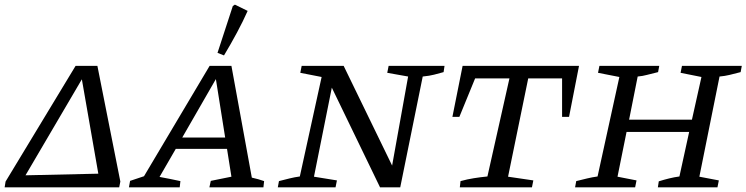

<svg xmlns="http://www.w3.org/2000/svg" viewBox="-39 -808 3219 828"><path d="M-19 0 -15 -25 287 -524H381L480 -25L475 0ZM314 -466 71 -52 385 -59Z M1047 -42Q1061 -39 1075 -35Q1089 -31 1100 -27L1097 0H864L870 -28L959 -46L940 -166H719L649 -45Q671 -41 693.5 -36.5Q716 -32 739 -27L736 0H517L522 -28L582 -48L865 -524H959ZM747 -215H932L892 -467ZM927 -569 899 -580 965 -782 974 -788 1029 -761Q1009 -716 983 -667.5Q957 -619 927 -569Z M1637 -524H1878L1874 -497Q1852 -491 1833 -486Q1814 -481 1784 -478L1687 0H1600L1392 -430L1315 -46L1414 -30L1408 0H1159L1164 -27Q1187 -33 1209.5 -38.5Q1232 -44 1254 -47L1348 -476L1256 -494L1262 -524H1443L1652 -94L1721 -478L1631 -494Z M2458 -524 2415 -304H2385V-470H2239L2152 -46L2261 -30L2255 0H1944L1947 -27Q1976 -35 2004.5 -39.5Q2033 -44 2063 -47L2158 -470H2010L1942 -304H1912L1956 -524Z M2441 0 2446 -27Q2470 -33 2493 -38.5Q2516 -44 2538 -47L2632 -476L2540 -494L2546 -524H2804L2799 -497Q2769 -490 2751 -485Q2733 -480 2711 -478L2674 -292H2945L2986 -476L2896 -494L2902 -524H3160L3155 -497Q3128 -490 3107.5 -485Q3087 -480 3064 -478L2977 -46L3061 -30L3055 0H2798L2802 -26Q2824 -33 2846.5 -38.5Q2869 -44 2891 -47L2933 -239H2663L2624 -46L2706 -30L2700 0Z"/></svg>

Font: Piazzolla SC
Style: Italic
Weight: 400
Italic angle: -11.3°
Designer: Juan Pablo del Peral
Foundry: Huerta Tipografica
Version: Version 1.330